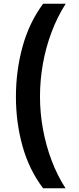

<svg xmlns="http://www.w3.org/2000/svg" viewBox="-20 -852 426 1037"><path d="M213 165Q137 65 101.5 -63Q66 -191 66 -329Q66 -469 101.5 -599Q137 -729 213 -832H335Q289 -760 258 -677Q227 -594 211.5 -506.5Q196 -419 196 -330Q196 -242 212 -154.5Q228 -67 258.5 14Q289 95 334 165Z"/></svg>

Font: Noto Sans Gujarati
Style: Regular
Weight: 400
Designer: Jelle Bosma - Monotype Design Team, Universal Thirst
Foundry: Monotype Imaging Inc.
Version: Version 2.102